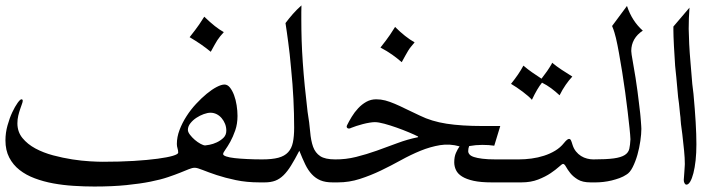

<svg xmlns="http://www.w3.org/2000/svg" viewBox="-20 -721 2665 705"><path d="M669.9 -244.1Q669.9 -236.3 677.5 -226.3Q685.1 -216.3 695.3 -207.5Q705.6 -198.7 716.3 -192.9Q727.1 -187 733.4 -187Q736.8 -187 749.5 -189.5Q762.2 -191.9 775.9 -198.2Q789.6 -204.6 800.3 -214.8Q811 -225.1 811 -241.2Q811 -254.4 806.4 -266.1Q801.8 -277.8 793.9 -287.1Q786.1 -296.4 775.4 -301.8Q764.6 -307.1 752.9 -307.1Q742.2 -307.1 728 -302Q713.9 -296.9 700.9 -288.3Q688 -279.8 679 -268.3Q669.9 -256.8 669.9 -244.1ZM932.6 -51.3Q885.7 -51.3 846.2 -59.6Q806.6 -67.9 775.9 -78.1Q745.1 -88.4 724.6 -96.7Q704.1 -105 695.3 -105Q686 -105 673.6 -99.9Q661.1 -94.7 642.3 -87.2Q623.5 -79.6 596.9 -70.6Q570.3 -61.5 532.5 -54Q494.6 -46.4 443.8 -41.3Q393.1 -36.1 326.2 -36.1Q289.1 -36.1 250.5 -38.6Q211.9 -41 175.8 -47.6Q139.6 -54.2 107.7 -66.2Q75.7 -78.1 51.8 -96.9Q27.8 -115.7 13.9 -142.6Q0 -169.4 0 -205.6Q0 -233.4 7.6 -260.5Q15.1 -287.6 25.1 -308.8Q35.2 -330.1 44.7 -343.3Q54.2 -356.4 58.6 -356.4Q63.5 -356.4 63.5 -351.1Q63.5 -346.7 60.5 -338.9Q57.6 -331.1 54 -320.3Q50.3 -309.6 47.1 -296.4Q43.9 -283.2 43.9 -268.1Q43.9 -236.8 62.5 -214.1Q81.1 -191.4 110.1 -175.8Q139.2 -160.2 175 -150.6Q210.9 -141.1 245.6 -135.7Q280.3 -130.4 310.1 -128.7Q339.8 -127 356.4 -127Q419.9 -127 471.2 -130.1Q522.5 -133.3 558.8 -138.2Q595.2 -143.1 614.7 -148.9Q634.3 -154.8 634.3 -160.6Q634.3 -168.9 631.8 -176.5Q629.4 -184.1 629.4 -192.4Q629.4 -217.8 639.2 -243.7Q648.9 -269.5 664.6 -293.9Q680.2 -318.4 700 -339.6Q719.7 -360.8 739 -376.7Q758.3 -392.6 775.6 -401.6Q793 -410.6 804.2 -410.6Q815.4 -410.6 824.2 -399.7Q833 -388.7 839.4 -371.8Q845.7 -355 848.9 -334.5Q852.1 -314 852.1 -295.4Q852.1 -266.1 843.8 -242.2Q835.4 -218.3 825.7 -200.7Q815.9 -183.1 807.6 -171.6Q799.3 -160.2 799.3 -155.3Q799.3 -150.4 810.8 -146.5Q822.3 -142.6 842 -140.4Q861.8 -138.2 887.7 -137Q913.6 -135.7 942.4 -135.7H947.3Q954.6 -135.7 958.3 -122.6Q961.9 -109.4 961.9 -93.5Q961.9 -77.6 958.3 -64.5Q954.6 -51.3 947.3 -51.3ZM730 -659.7Q752 -638.7 769 -625.2Q786.1 -611.8 801.8 -603Q793.5 -593.8 788.1 -587.2Q782.7 -580.6 777.8 -573Q772.9 -565.4 767.6 -555.7Q762.2 -545.9 753.9 -530.8Q736.8 -544.9 718.5 -557.6Q700.2 -570.3 676.3 -584.5Q699.2 -613.3 711.4 -631.1Q723.6 -648.9 730 -659.7Z M1028.3 -636.2Q1041 -653.3 1055.4 -669.7Q1069.8 -686 1086.9 -701.2Q1086.4 -688.5 1086.4 -675.8Q1086.4 -663.1 1086.4 -650.4Q1086.4 -611.8 1087.6 -572.5Q1088.9 -533.2 1091.8 -491.5Q1094.7 -449.7 1099.1 -404.8Q1103.5 -359.9 1109.4 -310.5Q1116.2 -269.5 1118.9 -237.1Q1121.6 -204.6 1129.6 -182.1Q1137.7 -159.7 1155.8 -147.7Q1173.8 -135.7 1210.9 -135.7H1215.8Q1223.1 -135.7 1226.8 -122.6Q1230.5 -109.4 1230.5 -93.5Q1230.5 -77.6 1226.8 -64.5Q1223.1 -51.3 1215.8 -51.3H1201.2Q1174.8 -51.3 1156.7 -58.8Q1138.7 -66.4 1125 -81.1Q1111.3 -95.7 1100.8 -117.4Q1090.3 -139.2 1079.1 -167.5Q1062.5 -135.3 1048.8 -113.3Q1035.2 -91.3 1021 -77.4Q1006.8 -63.5 990.5 -57.4Q974.1 -51.3 952.1 -51.3H937.5Q930.2 -51.3 926.5 -64.5Q922.9 -77.6 922.9 -93.5Q922.9 -109.4 926.5 -122.6Q930.2 -135.7 937.5 -135.7H942.4Q979 -135.7 1002 -141.8Q1024.9 -147.9 1037.8 -161.9Q1050.8 -175.8 1055.4 -198Q1060.1 -220.2 1060.1 -252Q1060.1 -303.2 1057.4 -357.4Q1054.7 -411.6 1048.8 -469.7Q1046.4 -498.5 1043.7 -522.2Q1041 -545.9 1038.3 -565.9Q1035.6 -585.9 1033.2 -603.3Q1030.8 -620.6 1028.3 -636.2Z M1430.7 -622.1Q1467.8 -585 1502.4 -565.4Q1494.6 -556.2 1489 -549.3Q1483.4 -542.5 1478.8 -534.9Q1474.1 -527.3 1468.8 -517.6Q1463.4 -507.8 1455.1 -492.7Q1439.5 -506.3 1420.7 -519.8Q1401.9 -533.2 1377 -546.4Q1399.9 -575.2 1412.1 -593.3Q1424.3 -611.3 1430.7 -622.1ZM1875 -51.3H1785.2Q1745.1 -51.3 1718.8 -57.1Q1692.4 -63 1676.8 -72.8Q1661.1 -82.5 1654.5 -96.2Q1647.9 -109.9 1647.9 -125Q1647.9 -145.5 1654.1 -159.4Q1660.2 -173.3 1667.5 -183.6Q1631.3 -193.8 1595.7 -188Q1560.1 -182.1 1524.2 -167.5Q1488.3 -152.8 1452.1 -132.8Q1416 -112.8 1378.4 -94.7Q1340.8 -76.7 1301.5 -64Q1262.2 -51.3 1220.7 -51.3H1206.1Q1198.7 -51.3 1195.1 -64.5Q1191.4 -77.6 1191.4 -93.5Q1191.4 -109.4 1195.1 -122.6Q1198.7 -135.7 1206.1 -135.7H1210.9Q1249.5 -135.3 1287.6 -144.8Q1325.7 -154.3 1363.3 -167.7Q1400.9 -181.2 1438.7 -195.3Q1476.6 -209.5 1515.1 -217.3V-219.7Q1502.9 -226.1 1481.4 -235.1Q1460 -244.1 1436.5 -252.4Q1413.1 -260.7 1391.4 -266.6Q1369.6 -272.5 1356.4 -272.5Q1348.1 -272.5 1336.4 -270.5Q1324.7 -268.6 1312.5 -265.4Q1300.3 -262.2 1288.8 -258.5Q1277.3 -254.9 1269.5 -251.5Q1265.1 -249 1261.2 -249Q1257.3 -249 1255.1 -251.2Q1252.9 -253.4 1252.9 -256.3Q1252.9 -257.3 1253.9 -260.3Q1261.2 -275.4 1271.5 -292.2Q1281.7 -309.1 1295.2 -323.5Q1308.6 -337.9 1325.2 -347.2Q1341.8 -356.4 1361.3 -356.4Q1378.4 -356.4 1394.8 -352.1Q1411.1 -347.7 1429.7 -339.8Q1448.2 -332 1470.7 -320.8Q1493.2 -309.6 1522 -296.4Q1564.5 -275.4 1619.6 -266.8Q1674.8 -258.3 1751.5 -258.3H1816.9L1794.9 -186Q1775.4 -189 1750.5 -189Q1727.1 -189 1702.6 -184.6Q1699.2 -175.8 1699.2 -166Q1699.2 -159.7 1703.9 -154.1Q1708.5 -148.4 1720.2 -144.5Q1731.9 -140.6 1751.2 -138.2Q1770.5 -135.7 1799.8 -135.7H1889.6Q1897 -135.7 1900.6 -122.6Q1904.3 -109.4 1904.3 -93.5Q1904.3 -77.6 1900.6 -64.5Q1897 -51.3 1889.6 -51.3Z M1901.9 -480Q1918.5 -465.8 1934.1 -455.1Q1949.7 -444.3 1968.3 -432.1Q1979.5 -446.3 1988.8 -459.7Q1998 -473.1 2005.4 -485.8L2007.3 -490.7Q2024.4 -476.6 2042.7 -464.6Q2061 -452.6 2081.5 -439.9Q2068.8 -426.3 2057.1 -409.4Q2045.4 -392.6 2034.7 -371.1Q2019.5 -385.3 2003.7 -397Q1987.8 -408.7 1970.2 -417.5Q1953.1 -397 1933.1 -354.5Q1928.2 -360.4 1919.2 -368.2Q1910.2 -376 1899.2 -384.3Q1888.2 -392.6 1877 -400.1Q1865.7 -407.7 1856.4 -413.1Q1870.6 -430.7 1882.1 -447.5Q1893.6 -464.4 1901.9 -480ZM1879.9 -51.3Q1872.6 -51.3 1868.9 -64.5Q1865.2 -77.6 1865.2 -93.5Q1865.2 -109.4 1868.9 -122.6Q1872.6 -135.7 1879.9 -135.7H1884.8Q1907.7 -135.7 1931.6 -138.9Q1955.6 -142.1 1977.5 -149.2Q1999.5 -156.2 2018.6 -167.7Q2037.6 -179.2 2050.8 -195.8Q2063 -210.9 2069.3 -210.9Q2073.7 -210.9 2076.2 -206.3Q2078.6 -201.7 2082.5 -188.5Q2086.9 -174.8 2095 -164.8Q2103 -154.8 2113.5 -148.2Q2124 -141.6 2135.7 -138.7Q2147.5 -135.7 2158.2 -135.7H2163.1Q2170.4 -135.7 2174.1 -122.6Q2177.7 -109.4 2177.7 -93.5Q2177.7 -77.6 2174.1 -64.5Q2170.4 -51.3 2163.1 -51.3H2148.4Q2119.1 -51.3 2101.8 -61.8Q2084.5 -72.3 2074.2 -85.2Q2064 -98.1 2058.3 -108.6Q2052.7 -119.1 2047.4 -119.1Q2043.9 -119.1 2032.5 -108.6Q2021 -98.1 2002 -85.2Q1982.9 -72.3 1956.1 -61.8Q1929.2 -51.3 1894.5 -51.3Z M2340.3 -608.4Q2319.8 -595.2 2308.8 -576.2Q2297.9 -557.1 2297.9 -533.7Q2297.9 -528.3 2299.3 -520Q2300.8 -511.7 2302.7 -500Q2309.6 -462.4 2313.7 -435.1Q2317.9 -407.7 2320.8 -386Q2323.7 -364.3 2325.9 -345.2Q2328.1 -326.2 2330.6 -305.7Q2331.1 -302.2 2331.8 -293.5Q2332.5 -284.7 2333.3 -275.4Q2334 -266.1 2334.5 -258.3Q2335 -250.5 2335 -248Q2335 -229.5 2331.3 -203.6Q2327.6 -177.7 2320.6 -152.8Q2313.5 -127.9 2303.2 -107.4Q2293 -86.9 2279.8 -79.6Q2269 -72.3 2254.9 -67.1Q2240.7 -62 2225.8 -58.3Q2210.9 -54.7 2195.8 -53Q2180.7 -51.3 2168 -51.3H2153.3Q2146 -51.3 2142.3 -64.5Q2138.7 -77.6 2138.7 -93.5Q2138.7 -109.4 2142.3 -122.6Q2146 -135.7 2153.3 -135.7H2158.2Q2206.5 -135.7 2233.6 -139.4Q2260.7 -143.1 2274.2 -151.9Q2287.6 -160.6 2290.8 -174.8Q2293.9 -189 2294.9 -209.5Q2294.4 -224.1 2291.5 -251Q2288.6 -277.8 2284.7 -311.3Q2280.8 -344.7 2275.6 -382.6Q2270.5 -420.4 2264.6 -456.8Q2258.8 -493.2 2252.9 -525.6Q2247.1 -558.1 2241.7 -581.1Q2239.3 -590.8 2236.1 -601.8Q2232.9 -612.8 2227.5 -625.5L2282.2 -699.2Q2300.3 -644 2340.3 -608.4Z M2452.6 -623.5 2511.7 -692.9Q2508.8 -654.8 2508.8 -614.7Q2509.3 -589.8 2510.7 -558.8Q2512.2 -527.8 2515.6 -489.7L2522 -412.6L2526.4 -376Q2531.7 -318.4 2534.4 -272.5Q2537.1 -226.6 2537.1 -191.4Q2537.1 -159.2 2534.2 -132.1Q2531.2 -105 2526.1 -85.2Q2521 -65.4 2514.4 -54.2Q2507.8 -43 2500.5 -43Q2496.6 -43 2493.7 -47.9Q2490.7 -52.7 2490.7 -60.1Q2490.7 -62 2491.5 -71Q2492.2 -80.1 2492.9 -90.3Q2493.7 -100.6 2494.1 -109.1Q2494.6 -117.7 2494.6 -118.7Q2494.6 -140.6 2491.9 -167.7Q2489.3 -194.8 2485.4 -228L2480.5 -265.1Q2479.5 -271 2479.2 -280Q2479 -289.1 2477.1 -301.8L2473.1 -341.3Q2471.2 -352.5 2470 -364Q2468.8 -375.5 2467.8 -388.2L2463.4 -436.5Q2461.4 -452.1 2460.7 -462.6Q2460 -473.1 2459 -479.5L2454.6 -552.2Q2453.1 -579.6 2453.1 -586.4L2452.6 -609.4Z"/></svg>

Font: XB Niloofar
Style: Regular
Weight: 400
Designer: Behnam
Foundry: Irmug
Version: Version 7.201 2008